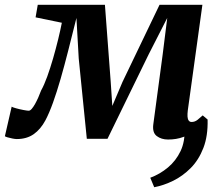

<svg xmlns="http://www.w3.org/2000/svg" viewBox="-48 -575 930 805"><path d="M656.7 10Q628.5 10 609.3 -4.5Q590.1 -19 594.8 -54L633.8 -344.8L653.2 -499.7L574.7 -345.8L402.7 7H316L282.1 -329.7L272.5 -499.7Q254.8 -428.5 238.3 -363.8Q221.9 -299.2 206 -244Q190.1 -188.9 174.3 -144.9Q158.5 -100.9 142.5 -70.7Q122.3 -32.8 93.2 -12.4Q64 8 22.2 8Q15.3 8 4.2 5.8Q-7 3.6 -16.5 0.8Q-26.1 -2 -27.5 -4L0.9 -127.7Q4.8 -125 19.7 -120.9Q34.5 -116.8 50.3 -113.8Q66.1 -110.8 72.3 -110.8Q78.4 -110.8 85.1 -118.6Q91.8 -126.4 98.9 -138.9Q105.9 -151.4 112.5 -166.3Q119 -181.2 124.2 -195.3Q137.1 -218.3 150 -253.9Q162.8 -289.5 174.6 -330.2Q186.3 -371 195.9 -410.2Q205.4 -449.4 211.3 -479.6L101.2 -502.3L110.3 -554.9L391.9 -555L416.2 -231.5L422.9 -130.9L465.6 -231.5L620.9 -554.9H800.6L739.4 -112.3Q737.5 -97.2 738.2 -86.1Q739 -75.1 743.3 -69.4Q747.7 -63.6 755.2 -63.6Q768.8 -63.6 780 -72.4Q791.2 -81.2 801.9 -91.2L822.4 -73.9Q818.3 -68.8 805.1 -55.2Q791.9 -41.7 770.7 -26.6Q749.6 -11.6 720.9 -0.8Q692.2 10 656.7 10ZM822.4 -73.9Q824.2 -5 804.7 45.4Q785.2 95.7 751.7 129.5Q718.2 163.2 678.2 182.9Q638.1 202.5 598.6 210L582 170.3Q622.7 155.1 656.1 127.2Q689.6 99.2 709 58.6Q728.3 17.9 725.6 -35.8Z"/></svg>

Font: Merriweather Light
Style: Italic
Weight: 300
Italic angle: -7.8°
Designer: Eben Sorkin
Foundry: Eben Sorkin
Version: Version 2.101